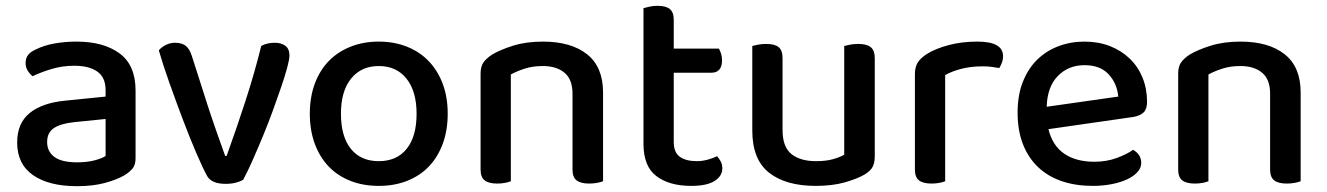

<svg xmlns="http://www.w3.org/2000/svg" viewBox="-20 -625 4560 660"><path d="M245 -67Q280 -67 306 -74Q332 -81 343 -89V-216L234 -205Q188 -200 165 -184.5Q142 -169 142 -137Q142 -104 167 -85.5Q192 -67 245 -67ZM243 -482Q336 -482 391 -441.5Q446 -401 446 -314V-81Q446 -58 435.5 -45.5Q425 -33 407 -22Q381 -7 340 4Q299 15 245 15Q148 15 93.5 -23Q39 -61 39 -135Q39 -201 81.5 -236Q124 -271 204 -279L343 -293V-315Q343 -359 314.5 -379Q286 -399 235 -399Q195 -399 158 -388Q121 -377 92 -363Q82 -371 75 -382.5Q68 -394 68 -408Q68 -425 76.5 -436Q85 -447 103 -455Q131 -469 167 -475.5Q203 -482 243 -482Z M925 -478Q947 -478 961 -467.5Q975 -457 975 -434Q975 -422 967.5 -393.5Q960 -365 947 -327Q934 -289 918 -245Q902 -201 884 -157.5Q866 -114 848.5 -74.5Q831 -35 816 -7Q808 -2 792 2.5Q776 7 756 7Q707 7 692 -20Q678 -45 655 -98.5Q632 -152 608 -215.5Q584 -279 561.5 -342.5Q539 -406 526 -452Q535 -463 550 -470.5Q565 -478 582 -478Q605 -478 618.5 -467.5Q632 -457 640 -431L695 -259Q701 -240 709 -217Q717 -194 725 -170.5Q733 -147 741 -125.5Q749 -104 754 -89H759Q793 -183 824 -278.5Q855 -374 878 -467Q897 -478 925 -478Z M1519 -234Q1519 -177 1502 -131Q1485 -85 1454.5 -53Q1424 -21 1380 -3.5Q1336 14 1282 14Q1228 14 1184 -3.5Q1140 -21 1109.5 -53Q1079 -85 1062 -131Q1045 -177 1045 -234Q1045 -291 1062 -337Q1079 -383 1110 -415Q1141 -447 1185 -464.5Q1229 -482 1282 -482Q1335 -482 1379 -464.5Q1423 -447 1454 -414.5Q1485 -382 1502 -336.5Q1519 -291 1519 -234ZM1282 -398Q1222 -398 1187 -355Q1152 -312 1152 -234Q1152 -156 1186 -113.5Q1220 -71 1282 -71Q1344 -71 1378 -113.5Q1412 -156 1412 -234Q1412 -311 1377.5 -354.5Q1343 -398 1282 -398Z M1948 -303Q1948 -352 1920.5 -375Q1893 -398 1846 -398Q1811 -398 1783.5 -389Q1756 -380 1736 -369V-2Q1729 1 1716.5 3.5Q1704 6 1689 6Q1660 6 1646 -5Q1632 -16 1632 -42V-372Q1632 -395 1641 -409Q1650 -423 1671 -437Q1699 -454 1744 -468Q1789 -482 1846 -482Q1943 -482 1998 -438.5Q2053 -395 2053 -307V-2Q2046 1 2033 3.5Q2020 6 2005 6Q1976 6 1962 -5Q1948 -16 1948 -42V-303Z M2296 -137Q2296 -101 2317 -86Q2338 -71 2376 -71Q2393 -71 2412 -76Q2431 -81 2445 -88Q2452 -80 2457.5 -70Q2463 -60 2463 -46Q2463 -20 2436.5 -3Q2410 14 2356 14Q2281 14 2236.5 -19.5Q2192 -53 2192 -130V-597Q2199 -599 2212 -602Q2225 -605 2240 -605Q2269 -605 2282.5 -594Q2296 -583 2296 -557V-458H2451Q2455 -452 2458.5 -441Q2462 -430 2462 -418Q2462 -375 2425 -375H2296V-137Z M2566 -467Q2573 -469 2586 -471.5Q2599 -474 2614 -474Q2643 -474 2656.5 -463Q2670 -452 2670 -425V-178Q2670 -120 2700.5 -95.5Q2731 -71 2785 -71Q2820 -71 2844 -78Q2868 -85 2882 -93V-467Q2890 -469 2902.5 -471.5Q2915 -474 2930 -474Q2959 -474 2973 -463Q2987 -452 2987 -425V-88Q2987 -66 2980 -52Q2973 -38 2952 -25Q2926 -10 2883.5 2Q2841 14 2784 14Q2681 14 2623.5 -31.5Q2566 -77 2566 -176Z M3229 -2Q3222 1 3209.5 3.5Q3197 6 3182 6Q3153 6 3139 -5Q3125 -16 3125 -42V-370Q3125 -395 3135 -410.5Q3145 -426 3167 -440Q3196 -458 3241 -470Q3286 -482 3340 -482Q3428 -482 3428 -432Q3428 -420 3424 -409.5Q3420 -399 3415 -391Q3405 -393 3390 -395Q3375 -397 3358 -397Q3318 -397 3285 -388.5Q3252 -380 3229 -367Z M3584 -181Q3598 -124 3638.5 -96.5Q3679 -69 3742 -69Q3784 -69 3819 -82Q3854 -95 3875 -110Q3903 -94 3903 -65Q3903 -48 3890 -33.5Q3877 -19 3854.5 -8.5Q3832 2 3801.5 8Q3771 14 3736 14Q3678 14 3630.5 -2Q3583 -18 3549 -50Q3515 -82 3496.5 -129Q3478 -176 3478 -238Q3478 -298 3496 -343.5Q3514 -389 3545 -419.5Q3576 -450 3618 -466Q3660 -482 3708 -482Q3756 -482 3795.5 -466.5Q3835 -451 3863.5 -423.5Q3892 -396 3907.5 -358Q3923 -320 3923 -275Q3923 -250 3911 -238.5Q3899 -227 3876 -223ZM3708 -401Q3653 -401 3616.5 -364Q3580 -327 3578 -258L3824 -293Q3820 -338 3791 -369.5Q3762 -401 3708 -401Z M4346 -303Q4346 -352 4318.5 -375Q4291 -398 4244 -398Q4209 -398 4181.5 -389Q4154 -380 4134 -369V-2Q4127 1 4114.5 3.5Q4102 6 4087 6Q4058 6 4044 -5Q4030 -16 4030 -42V-372Q4030 -395 4039 -409Q4048 -423 4069 -437Q4097 -454 4142 -468Q4187 -482 4244 -482Q4341 -482 4396 -438.5Q4451 -395 4451 -307V-2Q4444 1 4431 3.5Q4418 6 4403 6Q4374 6 4360 -5Q4346 -16 4346 -42V-303Z"/></svg>

Font: Baloo Da 2 Medium
Style: Regular
Weight: 500
Designer: Noopur Datye, Sulekha Rajkumar and Ek Type
Foundry: Ek Type
Version: Version 1.640;hotconv 1.0.111;makeotfexe 2.5.65597; ttfautoh